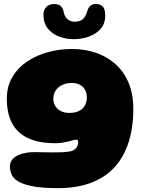

<svg xmlns="http://www.w3.org/2000/svg" viewBox="-20 -720 744 970"><path d="M272.5 230.5Q192.5 230.5 144.2 221Q96 211.5 71.2 196Q46.5 180.5 38.2 160.8Q30 141 30 121Q30 97 46.5 81Q63 65 91.2 56.8Q119.5 48.5 154 48.5Q175 48.5 198.8 49.2Q222.5 50 246 50Q269.5 50 291.2 49.2Q313 48.5 330 45.5Q342 44 350.5 39.2Q359 34.5 364.5 27.8Q370 21 372.5 13.2Q375 5.5 375 -2.5Q375 -5.5 374 -8.2Q373 -11 371.2 -12.8Q369.5 -14.5 366 -14.5Q360 -14.5 350.2 -11.8Q340.5 -9 327 -5.5Q313.5 -2 296.2 0.8Q279 3.5 258 3.5Q178.5 3.5 124.2 -21Q70 -45.5 42.2 -95.2Q14.5 -145 14.5 -221Q14.5 -284 42.5 -331Q70.5 -378 117.5 -409.5Q164.5 -441 223 -456.8Q281.5 -472.5 343 -472.5Q409.5 -472.5 466 -452.8Q522.5 -433 564.8 -394.8Q607 -356.5 630.2 -300.2Q653.5 -244 653.5 -170.5Q653.5 -76 629.8 -1.5Q606 73 558.8 124.8Q511.5 176.5 439.8 203.5Q368 230.5 272.5 230.5ZM331 -149.5Q352 -149.5 368.2 -155Q384.5 -160.5 395.5 -170.5Q406.5 -180.5 412.5 -194.8Q418.5 -209 418.5 -227Q418.5 -250.5 409.2 -267Q400 -283.5 382.5 -292.2Q365 -301 340 -301Q323 -301 306.8 -295.8Q290.5 -290.5 277.5 -280.5Q264.5 -270.5 257 -255.2Q249.5 -240 249.5 -220Q249.5 -201 259 -184.8Q268.5 -168.5 286.8 -159Q305 -149.5 331 -149.5ZM353 -522Q313.5 -522 278.2 -535.5Q243 -549 221.2 -576.5Q199.5 -604 199.5 -646.5Q199.5 -670 214 -684.8Q228.5 -699.5 252 -699.5Q278.5 -699.5 288.2 -688.2Q298 -677 301.5 -661Q306 -636 320.8 -623.2Q335.5 -610.5 357 -610.5Q375.5 -610.5 387.8 -616.2Q400 -622 408.2 -634.5Q416.5 -647 422 -666.5Q427 -684 438 -692Q449 -700 465 -700Q484.5 -700 498 -688Q511.5 -676 511.5 -641Q511.5 -599.5 487.5 -573.2Q463.5 -547 427.2 -534.5Q391 -522 353 -522Z"/></svg>

Font: Gluten Thin ExtraBold
Style: Regular
Weight: 800
Version: Version 1.300